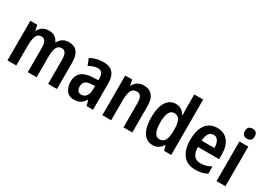

<svg xmlns="http://www.w3.org/2000/svg" viewBox="-11 -1516 3143 2282"><g transform="rotate(30 1560.5 -375.0)"><path d="M591 -554Q668 -554 706 -506Q744 -458 744 -358V0H623V-328Q623 -391 605.5 -420Q588 -449 554 -449Q505 -449 485 -407Q465 -365 465 -281V0H344V-329Q344 -392 327 -420.5Q310 -449 276 -449Q223 -449 204.5 -401Q186 -353 186 -265V0H65V-544H160L175 -473H181Q200 -512 235 -533Q270 -554 317 -554Q369 -554 401 -531.5Q433 -509 448 -472H455Q498 -554 591 -554Z M1066 -554Q1239 -554 1239 -363V0H1151L1130 -74H1127Q1100 -31 1066.5 -10.5Q1033 10 979 10Q911 10 875.5 -38Q840 -86 840 -158Q840 -242 892 -285.5Q944 -329 1044 -333L1118 -336V-361Q1118 -412 1100 -435Q1082 -458 1045 -458Q1017 -458 986 -448Q955 -438 922 -420L887 -508Q924 -530 969.5 -542Q1015 -554 1066 -554ZM1070 -254Q1013 -252 988 -229Q963 -206 963 -162Q963 -123 979.5 -104Q996 -85 1026 -85Q1066 -85 1092 -117Q1118 -149 1118 -207V-257Z M1620 -554Q1696 -554 1737 -505.5Q1778 -457 1778 -359V0H1657V-329Q1657 -389 1640.5 -419Q1624 -449 1585 -449Q1530 -449 1509 -405.5Q1488 -362 1488 -266V0H1367V-544H1462L1477 -472H1483Q1504 -512 1539.5 -533Q1575 -554 1620 -554Z M2059 10Q1976 10 1929.5 -63Q1883 -136 1883 -272Q1883 -407 1930 -480.5Q1977 -554 2058 -554Q2103 -554 2135.5 -533Q2168 -512 2190 -474H2195Q2193 -499 2191.5 -523.5Q2190 -548 2190 -566V-760H2312V0H2215L2196 -65H2190Q2167 -29 2136.5 -9.5Q2106 10 2059 10ZM2096 -91Q2146 -91 2169 -130.5Q2192 -170 2193 -253V-279Q2193 -366 2170.5 -408Q2148 -450 2095 -450Q2051 -450 2028.5 -404Q2006 -358 2006 -272Q2006 -91 2096 -91Z M2629 -553Q2725 -553 2777.5 -486.5Q2830 -420 2830 -308V-241H2539Q2542 -87 2661 -87Q2700 -87 2734 -96.5Q2768 -106 2805 -127V-27Q2770 -8 2732 1Q2694 10 2647 10Q2533 10 2475.5 -64Q2418 -138 2418 -269Q2418 -407 2473.5 -480Q2529 -553 2629 -553ZM2631 -460Q2591 -460 2567.5 -427.5Q2544 -395 2540 -328H2716Q2716 -386 2694.5 -423Q2673 -460 2631 -460Z M2996 -755Q3027 -755 3044.5 -738Q3062 -721 3062 -685Q3062 -650 3044 -633.5Q3026 -617 2996 -617Q2965 -617 2946.5 -633.5Q2928 -650 2928 -685Q2928 -721 2946 -738Q2964 -755 2996 -755ZM3056 -544V0H2934V-544Z"/></g></svg>

Font: Noto Sans Bengali Condensed SemiBold
Style: Regular
Weight: 600
Width: 3
Designer: Joana Ranito - Universal Thirst; Jelle Bosma - Monotype Design Team
Foundry: Universal Thirst ehf.
Version: Version 3.000; ttfautohint (v1.8.4.7-5d5b)